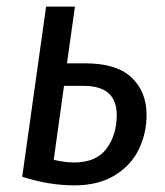

<svg xmlns="http://www.w3.org/2000/svg" viewBox="-20 -547 499 579"><path d="M422 -200Q422 -146 399 -97.5Q376 -49 326.5 -18.5Q277 12 204 12Q128 12 47 -14L119 -527H206L182 -356H238Q331 -356 376.5 -313.5Q422 -271 422 -200ZM332 -200Q332 -288 233 -288H173L142 -65Q177 -57 203 -57Q270 -57 301 -98.5Q332 -140 332 -200Z"/></svg>

Font: Fira Sans Condensed
Style: Italic
Weight: 400
Width: 3
Italic angle: -8°
Designer: bBox Type GmbH & Carrois Corporate GbR & Edenspiekermann AG
Foundry: bBox Type GmbH & Carrois Corporate GbR & Edenspiekermann AG
Version: Version 4.301